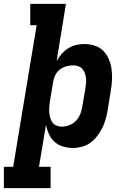

<svg xmlns="http://www.w3.org/2000/svg" viewBox="-57 -755 677 990"><path d="M204 215H-37V105H11L132 -625H99V-735H283L235 -441Q246 -460 261 -477Q276 -494 295 -506Q314 -518 335.5 -523Q357 -528 377 -528Q406 -528 432 -519.5Q458 -511 476 -492.5Q494 -474 504.5 -449Q515 -424 518.5 -397Q522 -370 520.5 -342Q519 -314 514 -286L498 -186Q494 -163 487.5 -140Q481 -117 470.5 -95.5Q460 -74 444.5 -54Q429 -34 409.5 -19.5Q390 -5 366 1.5Q342 8 319 8Q292 8 267.5 0.5Q243 -7 224.5 -23.5Q206 -40 195.5 -63Q185 -86 180 -111L144 105H204ZM262 -102Q281 -102 300.5 -109.5Q320 -117 334.5 -132Q349 -147 356.5 -166Q364 -185 367 -204L384 -304Q386 -317 387 -330.5Q388 -344 386 -356.5Q384 -369 379.5 -380.5Q375 -392 366.5 -401Q358 -410 345.5 -414Q333 -418 320 -418Q302 -418 284 -413Q266 -408 251 -396Q236 -384 227.5 -366.5Q219 -349 217 -332L200 -232Q198 -217 197 -203Q196 -189 197 -175Q198 -161 202 -147.5Q206 -134 213.5 -123.5Q221 -113 234.5 -107.5Q248 -102 262 -102Z"/></svg>

Font: Iosevka HT Extrabold Extended
Style: Italic
Weight: 800
Width: 7
Italic angle: -9°
Monospace: yes
Designer: Belleve Invis
Foundry: Belleve Invis
Version: Version 32.3.0; ttfautohint (v1.8.4)